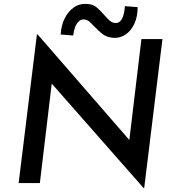

<svg xmlns="http://www.w3.org/2000/svg" viewBox="-20 -923 881 968"><path d="M707 25H704L214 -532L243 -520L181 0H74L166 -749H170L654 -192L630 -200L693 -726H799ZM555 -732Q518 -734 495.5 -752.5Q473 -771 455 -790Q443 -803 431.5 -813.5Q420 -824 403 -825Q389 -826 377.5 -815.5Q366 -805 359 -787Q352 -769 349 -744L286 -749Q288 -793 305.5 -829Q323 -865 352 -885.5Q381 -906 419 -903Q449 -902 469 -884.5Q489 -867 505 -848Q519 -832 532 -820Q545 -808 561 -807Q577 -806 587 -817Q597 -828 602.5 -847.5Q608 -867 610 -892L674 -887Q674 -839 657.5 -803.5Q641 -768 614 -749.5Q587 -731 555 -732Z"/></svg>

Font: Josefin Sans Medium
Style: Italic
Weight: 500
Italic angle: -7°
Designer: Santiago Orozco
Foundry: Typemade
Version: Version 2.000